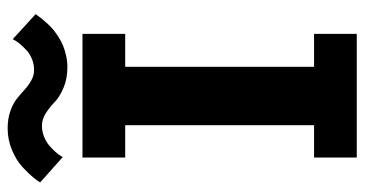

<svg xmlns="http://www.w3.org/2000/svg" viewBox="-240 -690 931 490"><g transform="rotate(-90 225.0 -445.5)"><path d="M298 -738.5Q268 -738.5 244.5 -748.8Q221 -759 209 -771Q197 -783 181.2 -793.2Q165.5 -803.5 148.5 -803.5Q134 -803.5 120.5 -798Q107 -792.5 98 -784.8Q89 -777 82 -769.2Q75 -761.5 72 -756L68.5 -750.5L4 -808Q7.5 -814.5 16.5 -825.5Q25.5 -836.5 42.5 -852.5Q59.5 -868.5 86.2 -879.8Q113 -891 142 -891Q166.5 -891 186.2 -884Q206 -877 218.2 -867Q230.5 -857 241.2 -847.2Q252 -837.5 264.5 -830.5Q277 -823.5 291 -823.5Q305.5 -823.5 319 -829Q332.5 -834.5 341.2 -842.8Q350 -851 356.8 -859Q363.5 -867 366.5 -872.5L369.5 -878L433.5 -819.5L429 -813.5Q424.5 -807.5 420.8 -802.8Q417 -798 409.5 -789.8Q402 -781.5 394.5 -775.2Q387 -769 376 -761.8Q365 -754.5 353.5 -749.8Q342 -745 327.5 -741.8Q313 -738.5 298 -738.5ZM383 -591H299V-109H383V0H67.5V-109H150V-591H67.5V-700H383Z"/></g></svg>

Font: League Mono Condensed
Style: Bold
Weight: 700
Width: 1
Designer: Tyler Finck
Foundry: The League of Moveable Type / Tyler Finck
Version: Version 2.210